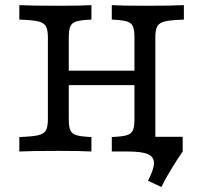

<svg xmlns="http://www.w3.org/2000/svg" viewBox="-20 -591 792 749"><path d="M504.5 -125.8V-445.2Q504.5 -475 498.1 -488.7Q491.7 -502.4 473.8 -507.7Q455.9 -512.9 416.1 -514.5V-571Q454.9 -568.5 545.1 -568.5Q652.9 -568.5 697.3 -571V-514.5Q646.8 -512.9 624.3 -507.7Q601.8 -502.5 593.9 -488.8Q586 -475 586 -445.2V0H416.1V-56.5Q455.9 -58.1 473.8 -63.3Q491.7 -68.5 498.1 -82.2Q504.5 -95.9 504.5 -125.8ZM166.8 -125.8V-445.2Q166.8 -475 158.9 -488.7Q151 -502.4 128.4 -507.7Q105.9 -512.9 55.4 -514.5V-571Q100.8 -568.5 208.2 -568.5Q298.8 -568.5 336.6 -571V-514.5Q296.9 -512.9 279 -507.7Q261.1 -502.5 254.7 -488.8Q248.3 -475 248.3 -445.2V-125.8Q248.3 -96 254.7 -82.3Q261.1 -68.5 279 -63.3Q296.9 -58.1 336.6 -56.5V0Q298.8 -2.4 208.2 -2.4Q100.8 -2.4 55.4 0V-56.5Q106 -58.1 128.5 -63.3Q151 -68.5 158.9 -82.2Q166.8 -95.9 166.8 -125.8ZM217.1 -315.3H535.7V-258.9H217.1ZM478 0 537.7 -57.3H692.7V0Q672.2 29.2 646.8 71Q621.5 112.8 609.6 138.5L557.3 114.2Q580.7 69 580.6 44.8Q580.6 20.7 556.7 10.3Q532.7 0 478 0Z"/></svg>

Font: Playfair Micro SmCond SmLight
Style: Regular
Weight: 360
Width: 4
Designer: Claus Eggers Sørensen
Foundry: Claus Eggers Sørensen
Version: Version 2.100;Glyphs 3.2 (3219)